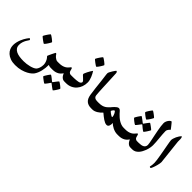

<svg xmlns="http://www.w3.org/2000/svg" viewBox="7 -1177 2090 2090"><g transform="rotate(45 1052.0 -132.5)"><path d="M535.6 -50.3Q535.6 -44.4 534.9 -35.9Q534.2 -27.3 531.5 -19.3Q528.8 -11.2 523.4 -5.6Q518.1 0 508.8 0H490.7Q486.8 0 481.2 -0.2Q475.6 -0.5 469.7 -1.7Q463.9 -2.9 458.5 -4.6Q453.1 -6.3 450.2 -9.3Q450.2 15.1 447.5 39.6Q444.8 64 439.5 86.4Q434.1 108.9 425.8 128.9Q417.5 148.9 406.7 165Q400.9 173.8 384.8 188.5Q368.7 203.1 342 217.5Q315.4 231.9 277.6 242.4Q239.7 252.9 190.4 252.9Q147.9 252.9 116.2 241.2Q84.5 229.5 63.5 210.2Q42.5 190.9 32.2 166.3Q22 141.6 22 115.2Q22 91.3 27.3 68.4Q32.7 45.4 40.8 25.1Q48.8 4.9 58.3 -12Q67.9 -28.8 76.2 -41Q84.5 -53.2 90.6 -60.1Q96.7 -66.9 97.7 -66.9Q101.6 -66.9 106.7 -61.5Q111.8 -56.2 111.8 -52.7Q111.8 -50.3 104.7 -40.8Q97.7 -31.2 88.9 -15.9Q80.1 -0.5 73 20.3Q65.9 41 65.9 66.4Q65.9 93.3 78.4 110.8Q90.8 128.4 112.5 138.9Q134.3 149.4 163.3 153.6Q192.4 157.7 226.1 157.7Q247.6 157.7 271.2 154.8Q294.9 151.9 316.4 146.2Q337.9 140.6 355.2 132.8Q372.6 125 382.3 115.2Q393.6 103.5 401.6 80.3Q409.7 57.1 409.7 29.3Q409.7 18.1 407 6.8Q404.3 -4.4 400.4 -14.4Q396.5 -24.4 391.8 -32.7Q387.2 -41 382.8 -46.4Q378.9 -51.8 373.3 -57.4Q367.7 -63 367.7 -64.5Q367.7 -65.9 370.6 -73.2Q373.5 -80.6 378.2 -90.6Q382.8 -100.6 388.2 -111.8Q393.6 -123 398.4 -132.6Q403.3 -142.1 406.7 -148.4Q410.2 -154.8 411.1 -154.8Q414.1 -154.8 418.5 -153.1Q422.9 -151.4 425.3 -146.5Q427.2 -142.1 433.6 -134.3Q439.9 -126.5 449 -118.9Q458 -111.3 468.8 -105.7Q479.5 -100.1 490.7 -100.1H508.8Q518.1 -100.1 523.4 -94.5Q528.8 -88.9 531.5 -80.8Q534.2 -72.8 534.9 -64.5Q535.6 -56.2 535.6 -50.3ZM299.8 -207Q299.8 -205.1 296.6 -199Q293.5 -192.9 288.6 -184.6Q283.7 -176.3 277.6 -167Q271.5 -157.7 265.9 -150.1Q260.3 -142.6 255.4 -137.5Q250.5 -132.3 248.5 -132.3Q247.1 -132.3 236.1 -139.4Q225.1 -146.5 212.9 -155.5Q200.7 -164.6 190.7 -173.1Q180.7 -181.6 180.7 -184.1Q180.7 -186 183.8 -192.4Q187 -198.7 192.1 -207Q197.3 -215.3 203.4 -224.6Q209.5 -233.9 215.1 -241.5Q220.7 -249 225.1 -254.2Q229.5 -259.3 231.4 -259.3Q234.4 -259.3 245.4 -252Q256.3 -244.6 268.6 -235.6Q280.8 -226.6 290.3 -218Q299.8 -209.5 299.8 -207Z M745.1 -50.8Q745.1 -26.9 740.7 -13.4Q736.3 0 718.3 0H699.2Q685.5 0 676.5 -3.4Q667.5 -6.8 657.7 -15.1Q649.4 -22 642.1 -33.2Q634.8 -44.4 629.9 -58.6Q621.1 -46.9 611.1 -36.4Q601.1 -25.9 587.4 -17.8Q573.7 -9.8 556.2 -4.9Q538.6 0 515.1 0H497.1Q487.8 0 482.4 -3.2Q477.1 -6.3 474.4 -12.9Q471.7 -19.5 470.9 -28.8Q470.2 -38.1 470.2 -50.8Q470.2 -62.5 470.9 -71.5Q471.7 -80.6 474.4 -86.9Q477.1 -93.3 482.4 -96.7Q487.8 -100.1 497.1 -100.1H515.1Q540.5 -100.1 559.3 -104.7Q578.1 -109.4 591.3 -116.7Q604.5 -124 613 -132.1Q621.6 -140.1 627.7 -147.5Q633.8 -154.8 637.7 -159.4Q641.6 -164.1 645.5 -164.1Q648.4 -164.1 651.9 -159.7Q655.3 -155.3 659.2 -137.2Q660.6 -130.9 662.8 -124.3Q665 -117.7 669.7 -112.3Q674.3 -106.9 681.4 -103.5Q688.5 -100.1 699.2 -100.1H718.3Q736.3 -100.1 740.7 -87.4Q745.1 -74.7 745.1 -50.8ZM658.2 38.6Q661.1 38.6 671.4 45.4Q681.6 52.2 692.9 60.8Q704.1 69.3 712.9 77.4Q721.7 85.4 721.7 87.4Q721.7 89.4 718.8 95.2Q715.8 101.1 711.2 108.9Q706.5 116.7 700.9 125.2Q695.3 133.8 690.2 140.9Q685.1 147.9 680.9 152.6Q676.8 157.2 675.3 157.2Q673.3 157.2 663.8 150.4Q654.3 143.6 643.1 135.3L613.8 112.8Q610.8 109.9 607.4 109.9Q606 109.9 603.5 114.3Q592.3 129.9 583.5 142.6Q575.7 153.3 568.4 161.9Q561 170.4 558.6 170.4Q557.6 170.4 552.5 167.2Q547.4 164.1 540 158.9Q532.7 153.8 524.9 147.9Q517.1 142.1 510.3 136.7Q503.4 131.3 499 127.2Q494.6 123 494.6 121.6Q494.6 119.6 497.8 113.8Q501 107.9 505.9 99.9Q510.7 91.8 516.4 83Q522 74.2 527.3 67.1Q532.7 60.1 536.6 55.2Q540.5 50.3 541.5 50.3Q544.9 50.3 554.7 57.4Q564.5 64.5 575.2 72.8Q587.9 82.5 602.1 94.7Q605 98.1 607.4 98.1Q608.9 98.1 610.1 97.2Q611.3 96.2 613.8 92.8Q625 78.1 634.3 65.9Q642.1 55.7 649.2 47.1Q656.2 38.6 658.2 38.6Z M884.8 -172.9Q884.8 -137.7 873.8 -106.4Q862.8 -75.2 841.8 -51.5Q820.8 -27.8 790.5 -13.9Q760.3 0 722.2 0H703.1Q691.9 0 685.3 -10.5Q678.7 -21 678.7 -50.8Q678.7 -65.4 680.9 -75.2Q683.1 -85 686.8 -90.3Q690.4 -95.7 694.8 -97.9Q699.2 -100.1 703.1 -100.1H722.2Q733.9 -100.1 748.8 -100.6Q763.7 -101.1 778.3 -102.5Q793 -104 805.4 -106.2Q817.9 -108.4 824.7 -112.3Q834 -117.7 837.9 -123.8Q841.8 -129.9 841.8 -133.8Q841.8 -143.1 832.8 -152.8Q823.7 -162.6 813.2 -171.9Q802.7 -181.2 793.7 -189.7Q784.7 -198.2 784.7 -205.1Q784.7 -208 789.6 -219.7Q794.4 -231.4 801.8 -246.3Q809.1 -261.2 818.4 -276.9Q827.6 -292.5 836.4 -303.7Q844.7 -291 853.3 -275.1Q861.8 -259.3 868.9 -241.9Q876 -224.6 880.4 -206.8Q884.8 -189 884.8 -172.9ZM878.9 -433.6Q878.9 -431.6 875.7 -425.5Q872.6 -419.4 867.7 -411.1Q862.8 -402.8 856.7 -393.6Q850.6 -384.3 845 -376.7Q839.4 -369.1 834.5 -364Q829.6 -358.9 827.6 -358.9Q826.2 -358.9 815.2 -366Q804.2 -373 792 -382.1Q779.8 -391.1 769.8 -399.7Q759.8 -408.2 759.8 -410.6Q759.8 -412.6 762.9 -418.9Q766.1 -425.3 771.2 -433.6Q776.4 -441.9 782.5 -451.2Q788.6 -460.4 794.2 -468Q799.8 -475.6 804.2 -480.7Q808.6 -485.8 810.5 -485.8Q813.5 -485.8 824.5 -478.5Q835.4 -471.2 847.7 -462.2Q859.9 -453.1 869.4 -444.6Q878.9 -436 878.9 -433.6Z M1106.9 0Q1063.5 0 1036.4 -22.5Q1009.3 -44.9 1000.5 -97.2Q994.6 -132.3 989 -182.4Q983.4 -232.4 976.6 -293Q974.1 -314.9 971.9 -330.3Q969.7 -345.7 968.3 -357.4Q966.8 -369.1 965.8 -377.9Q964.8 -386.7 964.8 -395Q964.8 -402.3 972.2 -417Q979.5 -431.6 988.8 -446.5Q998 -461.4 1006.3 -472.7Q1014.6 -483.9 1016.6 -483.9Q1021 -483.9 1026.1 -477.5Q1031.2 -471.2 1031.7 -461.4Q1035.2 -392.1 1037.4 -340.6Q1039.6 -289.1 1041.3 -250.7Q1043 -212.4 1044.7 -185.3Q1046.4 -158.2 1048.8 -138.2Q1050.3 -127 1055.4 -119.6Q1060.5 -112.3 1068.1 -107.9Q1075.7 -103.5 1085.7 -101.8Q1095.7 -100.1 1106.9 -100.1H1124Q1135.3 -100.1 1141.8 -90.6Q1148.4 -81.1 1148.4 -53.2Q1148.4 -23.4 1141.1 -11.7Q1133.8 0 1124 0Z M1553.7 -50.3Q1553.7 -44.4 1553 -35.9Q1552.2 -27.3 1549.6 -19.3Q1546.9 -11.2 1541.5 -5.6Q1536.1 0 1526.9 0H1508.8Q1492.7 0 1475.1 -4.6Q1457.5 -9.3 1441.4 -17.1Q1425.3 -24.9 1411.6 -34.7Q1397.9 -44.4 1390.1 -54.7Q1390.1 -43 1388.9 -31.2Q1387.7 -19.5 1384 -10.5Q1380.4 -1.5 1373.5 4.2Q1366.7 9.8 1355.5 9.8Q1342.8 9.8 1329.1 3.9Q1315.4 -2 1300.5 -11.7Q1285.6 -21.5 1269.8 -34.2Q1253.9 -46.9 1237.3 -61Q1227.1 -49.3 1214.1 -38.3Q1201.2 -27.3 1187 -18.8Q1172.9 -10.3 1158 -5.1Q1143.1 0 1127.9 0H1109.9Q1100.6 0 1095.2 -5.6Q1089.8 -11.2 1087.2 -19.3Q1084.5 -27.3 1083.7 -35.9Q1083 -44.4 1083 -50.3Q1083 -56.2 1083.7 -64.5Q1084.5 -72.8 1087.2 -80.8Q1089.8 -88.9 1095.2 -94.5Q1100.6 -100.1 1109.9 -100.1H1127.9Q1156.2 -100.1 1175.3 -105.5Q1194.3 -110.8 1208 -119.4Q1221.7 -127.9 1231.9 -138.4Q1242.2 -148.9 1252.4 -158.7Q1252.9 -159.7 1260.3 -168.7Q1267.6 -177.7 1277.8 -188Q1288.1 -198.2 1299.8 -206.8Q1311.5 -215.3 1321.8 -215.3Q1329.6 -215.3 1335.9 -211.9Q1342.3 -208.5 1347.7 -203.1Q1353 -197.8 1358.6 -190.9Q1364.3 -184.1 1370.6 -177.2Q1383.3 -163.6 1398.7 -149.9Q1414.1 -136.2 1431.6 -125.2Q1449.2 -114.3 1468.5 -107.2Q1487.8 -100.1 1508.8 -100.1H1526.9Q1536.1 -100.1 1541.5 -94.5Q1546.9 -88.9 1549.6 -80.8Q1552.2 -72.8 1553 -64.5Q1553.7 -56.2 1553.7 -50.3ZM1340.3 -99.1Q1340.3 -106 1337.2 -116.7Q1334 -127.4 1329.3 -137.7Q1324.7 -147.9 1318.8 -155.5Q1313 -163.1 1307.6 -163.1Q1303.2 -163.1 1298.8 -158.4Q1294.4 -153.8 1290.5 -148.4Q1286.6 -143.1 1284.2 -137.9Q1281.7 -132.8 1281.7 -132.3Q1281.7 -129.4 1289.1 -122.8Q1296.4 -116.2 1305.9 -109.6Q1315.4 -103 1324 -98.1Q1332.5 -93.3 1335.4 -93.3Q1337.9 -93.3 1339.1 -94.2Q1340.3 -95.2 1340.3 -99.1Z M1763.2 -50.8Q1763.2 -26.9 1758.8 -13.4Q1754.4 0 1736.3 0H1717.3Q1703.6 0 1694.6 -3.4Q1685.5 -6.8 1675.8 -15.1Q1667.5 -22 1660.2 -33.2Q1652.8 -44.4 1647.9 -58.6Q1639.2 -46.9 1629.2 -36.4Q1619.1 -25.9 1605.5 -17.8Q1591.8 -9.8 1574.2 -4.9Q1556.6 0 1533.2 0H1515.1Q1505.9 0 1500.5 -3.2Q1495.1 -6.3 1492.4 -12.9Q1489.7 -19.5 1489 -28.8Q1488.3 -38.1 1488.3 -50.8Q1488.3 -62.5 1489 -71.5Q1489.7 -80.6 1492.4 -86.9Q1495.1 -93.3 1500.5 -96.7Q1505.9 -100.1 1515.1 -100.1H1533.2Q1558.6 -100.1 1577.4 -104.7Q1596.2 -109.4 1609.4 -116.7Q1622.6 -124 1631.1 -132.1Q1639.6 -140.1 1645.8 -147.5Q1651.9 -154.8 1655.8 -159.4Q1659.7 -164.1 1663.6 -164.1Q1666.5 -164.1 1669.9 -159.7Q1673.3 -155.3 1677.2 -137.2Q1678.7 -130.9 1680.9 -124.3Q1683.1 -117.7 1687.7 -112.3Q1692.4 -106.9 1699.5 -103.5Q1706.5 -100.1 1717.3 -100.1H1736.3Q1754.4 -100.1 1758.8 -87.4Q1763.2 -74.7 1763.2 -50.8ZM1555.2 -386.7Q1555.2 -389.6 1561.5 -401.1Q1567.9 -412.6 1576.2 -425.3Q1584.5 -438 1592.5 -448Q1600.6 -458 1603.5 -458Q1604.5 -458 1609.9 -454.8Q1615.2 -451.7 1622.3 -446.8Q1629.4 -441.9 1637.5 -435.8Q1645.5 -429.7 1652.3 -424.3Q1659.2 -418.9 1663.6 -414.6Q1668 -410.2 1668 -408.7Q1668 -406.7 1664.8 -400.9Q1661.6 -395 1657 -387Q1652.3 -378.9 1646.5 -370.1Q1640.6 -361.3 1635.3 -354.2Q1629.9 -347.2 1625.7 -342.3Q1621.6 -337.4 1620.1 -337.4Q1617.2 -337.4 1606.7 -344.2Q1596.2 -351.1 1584.7 -359.9Q1573.2 -368.7 1564.2 -376.5Q1555.2 -384.3 1555.2 -386.7ZM1576.2 -209.5Q1573.2 -209.5 1563 -216.3Q1552.7 -223.1 1541.5 -231.9Q1530.3 -240.7 1521.5 -248.5Q1512.7 -256.3 1512.7 -258.3Q1512.7 -261.2 1519 -272.5Q1525.4 -283.7 1533.4 -296.1Q1541.5 -308.6 1549.1 -318.6Q1556.6 -328.6 1559.1 -328.6Q1560.5 -328.6 1570.3 -321.5Q1580.1 -314.5 1591.3 -306.2L1620.6 -283.7Q1624 -281.2 1627 -281.2Q1628.4 -281.2 1630.9 -285.2Q1642.1 -300.3 1650.9 -313Q1658.7 -323.7 1666 -332.5Q1673.3 -341.3 1675.8 -341.3Q1676.8 -341.3 1681.9 -338.1Q1687 -335 1694.3 -329.8Q1701.7 -324.7 1709.5 -318.8Q1717.3 -313 1724.1 -307.6Q1731 -302.2 1735.4 -298.1Q1739.7 -293.9 1739.7 -292.5Q1739.7 -290.5 1736.6 -284.7Q1733.4 -278.8 1728.5 -270.8Q1723.6 -262.7 1718 -253.9Q1712.4 -245.1 1707 -238Q1701.7 -231 1697.8 -226.1Q1693.8 -221.2 1692.9 -221.2Q1689 -221.2 1679.4 -228Q1669.9 -234.9 1659.2 -243.2Q1646.5 -252.9 1632.3 -265.6Q1629.4 -269 1627 -269Q1624 -269 1620.6 -264.2L1600.1 -236.8Q1591.8 -226.6 1585 -218Q1578.1 -209.5 1576.2 -209.5Z M1870.6 -193.4Q1870.6 -187 1869.9 -177.2Q1869.1 -167.5 1867.2 -155.8Q1865.2 -144 1861.8 -130.9Q1858.4 -117.7 1853.5 -104.5Q1846.7 -86.9 1836.9 -68.4Q1827.1 -49.8 1813.7 -34.7Q1800.3 -19.5 1782.7 -9.8Q1765.1 0 1742.7 0H1723.6Q1714.4 0 1709 -3.4Q1703.6 -6.8 1700.9 -13.2Q1698.2 -19.5 1697.5 -28.8Q1696.8 -38.1 1696.8 -50.3Q1696.8 -59.6 1697.5 -68.6Q1698.2 -77.6 1700.9 -84.5Q1703.6 -91.3 1709 -95.7Q1714.4 -100.1 1723.6 -100.1H1742.7Q1760.7 -100.1 1776.6 -102.8Q1792.5 -105.5 1804 -111.8Q1815.4 -118.2 1822 -128.9Q1828.6 -139.6 1828.6 -155.3Q1828.6 -164.6 1825.2 -184.3Q1821.8 -204.1 1816.4 -230Q1811 -255.9 1804.9 -285.6Q1798.8 -315.4 1793.5 -344.2Q1788.1 -373 1784.7 -398.9Q1781.2 -424.8 1781.2 -443.4Q1781.2 -456.1 1786.1 -469.2Q1791 -482.4 1798.6 -493.4Q1806.2 -504.4 1814.9 -511.2Q1823.7 -518.1 1831.1 -518.1Q1831.5 -518.1 1835.9 -512.9Q1840.3 -507.8 1846.7 -500.2Q1853 -492.7 1860.1 -483.6Q1867.2 -474.6 1873.3 -466.8Q1879.4 -459 1883.5 -453.4Q1887.7 -447.8 1887.7 -447.3Q1887.7 -446.3 1883.1 -442.4Q1878.4 -438.5 1872.6 -431.9Q1866.7 -425.3 1862.1 -416Q1857.4 -406.7 1857.4 -395Q1857.4 -375.5 1859.4 -349.4Q1861.3 -323.2 1864 -295.4Q1866.7 -267.6 1868.7 -240.7Q1870.6 -213.9 1870.6 -193.4Z M2065.4 -127Q2065.4 -117.2 2063 -103.8Q2060.5 -90.3 2056.9 -75.7Q2053.2 -61 2048.6 -47.1Q2043.9 -33.2 2039.6 -22Q2035.2 -10.7 2031.2 -3.9Q2027.3 2.9 2025.4 2.9Q2021 2.9 2015.4 0.5Q2009.8 -2 2009.8 -5.9Q2009.8 -7.3 2011 -11Q2012.2 -14.6 2013.4 -22Q2014.6 -29.3 2015.9 -40.5Q2017.1 -51.8 2017.1 -67.9Q2017.1 -82 2013.4 -107.9Q2009.8 -133.8 2004.6 -165Q1999.5 -196.3 1993.2 -229.7Q1986.8 -263.2 1981.7 -292Q1976.6 -320.8 1972.9 -341.8Q1969.2 -362.8 1969.2 -369.6Q1969.2 -380.9 1973.9 -397Q1978.5 -413.1 1986.1 -429.4Q1993.7 -445.8 2003.7 -460.4Q2013.7 -475.1 2024.4 -482.9Q2029.8 -475.1 2032 -464.6Q2034.2 -454.1 2034.2 -447.3V-411.1L2065.4 -127Z"/></g></svg>

Font: Scheherazade
Style: Bold
Weight: 700
Version: Version 2.100 (build 932/914)